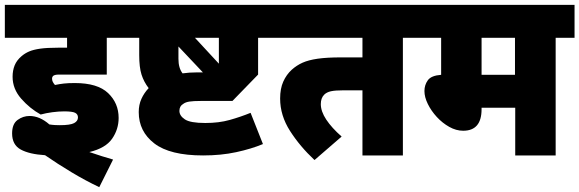

<svg xmlns="http://www.w3.org/2000/svg" viewBox="-20 -642 2393 793"><path d="M245 -182Q222 -182 196 -178.5Q170 -175 148 -169Q103 -194 67.5 -234.5Q32 -275 32 -325Q32 -351 40.5 -372Q49 -393 69 -410Q83 -422 100.5 -429.5Q118 -437 146 -441Q174 -445 219 -445H257V-486H0V-622H510V-486H421V-334H224Q205 -334 199 -328Q195 -324 195 -318Q195 -310 198 -304Q201 -298 207 -291Q226 -295 244 -297Q262 -299 289 -299Q383 -299 426.5 -257.5Q470 -216 470 -155Q470 -108 443 -69Q416 -30 349 -14Q375 -5 400.5 3Q426 11 447 17L390 131Q333 104 275.5 69.5Q218 35 166 -1Q101 -5 65.5 -24.5Q30 -44 30 -91Q30 -130 52.5 -146.5Q75 -163 102 -163Q144 -163 184 -128Q197 -126 207.5 -125.5Q218 -125 227 -125Q270 -125 286 -133.5Q302 -142 302 -157Q302 -170 290.5 -176Q279 -182 245 -182Z M819 0Q682 0 617.5 -49.5Q553 -99 553 -179Q553 -209 564 -233.5Q575 -258 594 -278Q574 -304 564.5 -334Q555 -364 555 -414V-486H496V-622H1124V-486H1046V-334L940 -225H808Q779 -225 762.5 -222.5Q746 -220 737 -213Q721 -204 721 -184Q721 -164 743.5 -149Q766 -134 828 -134Q884 -134 928.5 -146.5Q973 -159 1015 -176L1066 -47Q1018 -27 955.5 -13.5Q893 0 819 0ZM884 -379V-486H785ZM717 -399Q717 -361 734 -339Q762 -343 793 -343H818L717 -450Z M1644 -486V0H1477V-269H1400Q1364 -269 1346.5 -265Q1329 -261 1319 -251Q1305 -237 1305 -212Q1305 -182 1327.5 -148Q1350 -114 1391 -78L1279 19Q1219 -37 1178 -101Q1137 -165 1137 -235Q1137 -276 1150 -305Q1163 -334 1185 -354Q1205 -372 1229.5 -383Q1254 -394 1292 -399.5Q1330 -405 1389 -405H1477V-486H1110V-622H1722V-486Z M2275 -486V0H2108V-197H1969V-191Q1969 -102 1893 -102Q1864 -102 1835.5 -118Q1807 -134 1784 -159Q1761 -184 1747 -212.5Q1733 -241 1733 -266Q1733 -291 1747 -310.5Q1761 -330 1802 -333V-486H1708V-622H2353V-486ZM2107 -486H1969V-333H2107Z"/></svg>

Font: Noto Sans SemiCondensed Black
Style: Regular
Weight: 900
Width: 4
Designer: Monotype Design Team
Foundry: Monotype Imaging Inc.
Version: Version 2.013; ttfautohint (v1.8.4.7-5d5b)